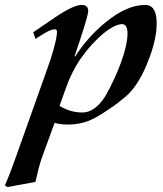

<svg xmlns="http://www.w3.org/2000/svg" viewBox="-86 -489 662 780"><path d="M549 -364Q541 -299 509 -224Q491 -181 470 -149.5Q449 -118 426 -98Q412 -86 393.5 -71.5Q375 -57 350 -41Q325 -24 306 -13.5Q287 -3 274 2Q235 17 190 17Q157 17 136 10L92 130Q78 167 70.5 197Q63 227 58 250L-56 271L-66 264Q-54 237 -42.5 206.5Q-31 176 -19 142L102 -198Q139 -299 145 -351Q148 -370 137 -370Q121 -370 93 -353L58 -331L49 -358L140 -420Q213 -469 246 -469Q275 -469 272 -439Q267 -407 217 -261L219 -259Q271 -340 345 -400Q430 -469 504 -469Q559 -469 549 -364ZM431 -334Q437 -391 410 -391Q396 -391 376 -381Q356 -371 333.5 -352.5Q311 -334 286.5 -307Q262 -280 239 -247Q222 -222 206.5 -190.5Q191 -159 178 -121L156 -59Q199 -32 249 -32Q299 -32 341 -97Q349 -110 362.5 -136.5Q376 -163 394 -205Q408 -239 417.5 -271Q427 -303 431 -334Z"/></svg>

Font: DG Didot
Style: Bold Italic
Weight: 700
Designer: David Gatwood, Takis Katsoulidis, and George D. Matthiopoulos
Foundry: David Gatwood
Version: Version 1.0